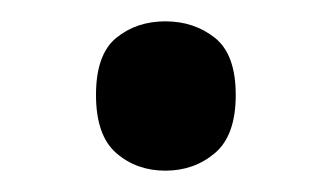

<svg xmlns="http://www.w3.org/2000/svg" viewBox="-20 -146 311 180"><path d="M70 -57Q70 -95 89 -110.5Q108 -126 135 -126Q162 -126 181.5 -110.5Q201 -95 201 -57Q201 -19 181.5 -2.5Q162 14 135 14Q108 14 89 -2.5Q70 -19 70 -57Z"/></svg>

Font: Noto Sans Sundanese Medium
Style: Regular
Weight: 500
Version: Version 2.003